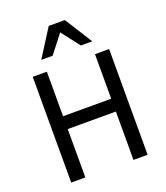

<svg xmlns="http://www.w3.org/2000/svg" viewBox="-165 -1041 995 1153"><g transform="rotate(-20 333.0 -465.0)"><path d="M486.8 0V-309.1H179.2V0H88.9V-675.8H179.2V-391.1H486.8V-675.8H577.1V0ZM424.8 -753.9 335 -870.1 244.6 -753.9H171.9L283.7 -930.2H386.7L498 -753.9Z"/></g></svg>

Font: ClearSansRegular
Style: Regular
Weight: 400
Foundry: Intel Corporation
Version: Version 1.00